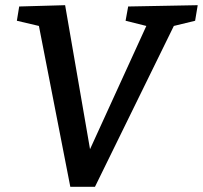

<svg xmlns="http://www.w3.org/2000/svg" viewBox="-20 -720 782 740"><path d="M251 0 130 -620 45 -640 54 -695 231 -700 327 -145 544 -620 464 -640 474 -695 742 -700 732 -640 650 -620 346 0Z"/></svg>

Font: Bitter
Style: Italic
Weight: 400
Italic angle: -9°
Designer: Sol Matas
Foundry: Sol Matas
Version: Version 1.001